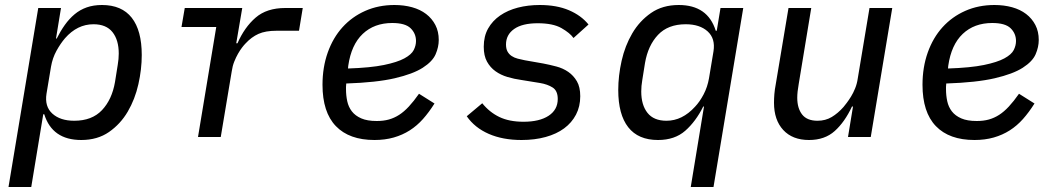

<svg xmlns="http://www.w3.org/2000/svg" viewBox="-20 -548 4240 768"><path d="M133 -516H224L204 -394H207Q222 -424 239.5 -448.5Q257 -473 278.5 -491Q300 -509 327 -518.5Q354 -528 388 -528Q467 -528 507 -477Q547 -426 547 -328Q547 -271 533.5 -211Q520 -151 491 -101.5Q462 -52 416 -20Q370 12 305 12Q189 12 157 -91H153L105 200H14ZM277 -65Q348 -65 388 -107.5Q428 -150 440 -220L451 -289Q455 -312 455 -334Q455 -388 430 -419.5Q405 -451 354 -451Q289 -451 240 -395Q222 -374 206 -345Q190 -316 184 -281L166 -173Q158 -122 189.5 -93.5Q221 -65 277 -65Z M772 0 845 -440H706L719 -516H949L925 -375H930Q958 -439 1002.5 -477.5Q1047 -516 1121 -516H1191L1176 -425H1086Q1042 -425 1014 -412.5Q986 -400 962 -374Q956 -368 948 -357.5Q940 -347 932 -333Q924 -319 917 -301.5Q910 -284 907 -263L863 0Z M1478 12Q1377 12 1323.5 -43.5Q1270 -99 1270 -209Q1270 -279 1291 -338Q1312 -397 1350 -439Q1388 -481 1441 -504.5Q1494 -528 1558 -528Q1596 -528 1628.5 -519Q1661 -510 1684.5 -492Q1708 -474 1721.5 -448Q1735 -422 1735 -388Q1735 -360 1722.5 -331Q1710 -302 1671 -277Q1632 -252 1559 -235Q1486 -218 1365 -214Q1364 -207 1364 -200.5Q1364 -194 1364 -192Q1364 -166 1369 -143Q1374 -120 1387.5 -102.5Q1401 -85 1425 -74.5Q1449 -64 1487 -64Q1514 -64 1535.5 -70Q1557 -76 1576.5 -88.5Q1596 -101 1615.5 -122Q1635 -143 1656 -173L1718 -134Q1696 -99 1672 -72Q1648 -45 1619 -26.5Q1590 -8 1555 2Q1520 12 1478 12ZM1549 -456Q1477 -456 1431 -412.5Q1385 -369 1373 -285L1372 -274Q1462 -277 1515.5 -288Q1569 -299 1597.5 -314.5Q1626 -330 1635 -348Q1644 -366 1644 -384Q1644 -414 1622.5 -435Q1601 -456 1549 -456Z M2066 12Q1991 12 1935 -12.5Q1879 -37 1847 -83L1909 -135Q1938 -99 1977.5 -80Q2017 -61 2074 -61Q2138 -61 2174.5 -85Q2211 -109 2211 -152Q2211 -185 2190.5 -198Q2170 -211 2140 -216L2066 -228Q2037 -232 2010 -240Q1983 -248 1962 -263Q1941 -278 1928 -301.5Q1915 -325 1915 -361Q1915 -403 1932.5 -434Q1950 -465 1980.5 -486Q2011 -507 2051.5 -517.5Q2092 -528 2139 -528Q2207 -528 2256 -507Q2305 -486 2334 -450L2274 -396Q2260 -416 2226 -435.5Q2192 -455 2131 -455Q2069 -455 2036.5 -432Q2004 -409 2004 -370Q2004 -353 2010 -342Q2016 -331 2026.5 -324Q2037 -317 2050.5 -313.5Q2064 -310 2079 -307L2153 -294Q2179 -289 2205.5 -282Q2232 -275 2253 -260.5Q2274 -246 2287.5 -223Q2301 -200 2301 -163Q2301 -122 2284 -89.5Q2267 -57 2236.5 -34.5Q2206 -12 2162.5 0Q2119 12 2066 12Z M2796 -122H2793Q2763 -62 2721 -25Q2679 12 2612 12Q2533 12 2493 -39Q2453 -90 2453 -188Q2453 -245 2466.5 -305Q2480 -365 2509 -414.5Q2538 -464 2584 -496Q2630 -528 2695 -528Q2811 -528 2843 -425H2847L2862 -516H2953L2834 200H2743ZM2646 -65Q2709 -65 2760 -121Q2779 -141 2794.5 -170.5Q2810 -200 2816 -235L2834 -343Q2842 -394 2810.5 -422.5Q2779 -451 2723 -451Q2652 -451 2612 -408.5Q2572 -366 2560 -296L2549 -227Q2545 -204 2545 -182Q2545 -128 2570 -96.5Q2595 -65 2646 -65Z M3392 -122H3388Q3359 -60 3319 -24Q3279 12 3216 12Q3150 12 3113 -28Q3076 -68 3076 -137Q3076 -154 3077.5 -172Q3079 -190 3083 -211L3134 -516H3225L3175 -213Q3169 -180 3169 -157Q3169 -115 3188.5 -90Q3208 -65 3250 -65Q3282 -65 3307 -80Q3332 -95 3354 -120Q3359 -126 3367 -136.5Q3375 -147 3384 -161.5Q3393 -176 3400.5 -194.5Q3408 -213 3411 -234L3458 -516H3549L3463 0H3372Z M3878 12Q3777 12 3723.5 -43.5Q3670 -99 3670 -209Q3670 -279 3691 -338Q3712 -397 3750 -439Q3788 -481 3841 -504.5Q3894 -528 3958 -528Q3996 -528 4028.5 -519Q4061 -510 4084.5 -492Q4108 -474 4121.5 -448Q4135 -422 4135 -388Q4135 -360 4122.5 -331Q4110 -302 4071 -277Q4032 -252 3959 -235Q3886 -218 3765 -214Q3764 -207 3764 -200.5Q3764 -194 3764 -192Q3764 -166 3769 -143Q3774 -120 3787.5 -102.5Q3801 -85 3825 -74.5Q3849 -64 3887 -64Q3914 -64 3935.5 -70Q3957 -76 3976.5 -88.5Q3996 -101 4015.5 -122Q4035 -143 4056 -173L4118 -134Q4096 -99 4072 -72Q4048 -45 4019 -26.5Q3990 -8 3955 2Q3920 12 3878 12ZM3949 -456Q3877 -456 3831 -412.5Q3785 -369 3773 -285L3772 -274Q3862 -277 3915.5 -288Q3969 -299 3997.5 -314.5Q4026 -330 4035 -348Q4044 -366 4044 -384Q4044 -414 4022.5 -435Q4001 -456 3949 -456Z"/></svg>

Font: IBM Plex Mono Text
Style: Italic
Weight: 450
Italic angle: -9°
Monospace: yes
Designer: Mike Abbink, Paul van der Laan, Pieter van Rosmalen
Foundry: Bold Monday
Version: Version 2.1